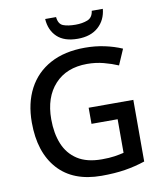

<svg xmlns="http://www.w3.org/2000/svg" viewBox="-99 -1003 924 1092"><g transform="rotate(-10 363.5 -457.0)"><path d="M393 -384H651V-28Q594 -9 534.5 0.5Q475 10 399 10Q235 10 147.5 -87.5Q60 -185 60 -357Q60 -469 103.5 -551.5Q147 -634 230 -679Q313 -724 431 -724Q490 -724 544 -712.5Q598 -701 644 -681L605 -591Q568 -607 522.5 -619Q477 -631 427 -631Q308 -631 240 -557Q172 -483 172 -356Q172 -275 197 -213.5Q222 -152 276 -117Q330 -82 417 -82Q460 -82 489.5 -86.5Q519 -91 544 -97V-291H393ZM570 -924Q564 -860 520 -820.5Q476 -781 401 -781Q323 -781 282 -820Q241 -859 237 -924H300Q304 -883 331 -872.5Q358 -862 403 -862Q441 -862 471 -873.5Q501 -885 506 -924Z"/></g></svg>

Font: Noto Sans Ol Chiki Medium
Style: Regular
Weight: 500
Designer: Monotype Design Team, Lewis McGuffie
Foundry: Monotype Imaging Inc.
Version: Version 2.003; ttfautohint (v1.8.4.7-5d5b)